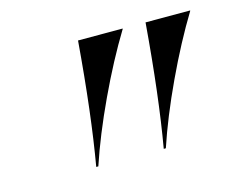

<svg xmlns="http://www.w3.org/2000/svg" viewBox="-55 -787 541 445"><g transform="rotate(-15 215.5 -565.0)"><path d="M324 -711V-712H431V-711Q392 -647 354.5 -567Q317 -487 294 -418H289Q310 -539 324 -711ZM162 -711V-712H269V-711Q230 -647 192.5 -567Q155 -487 132 -418H127Q148 -539 162 -711Z"/></g></svg>

Font: Nyght Serif Italic
Style: Regular
Weight: 400
Italic angle: -16°
Designer: Maksym Kobuzan
Version: Version 0.410